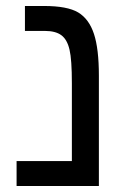

<svg xmlns="http://www.w3.org/2000/svg" viewBox="-20 -619 429 639"><path d="M309.1 -367.2V0H35.2V-83H219.2V-341.8Q219.2 -420.9 211.4 -453.6Q203.6 -487.3 184.3 -501.7Q165 -516.1 128.9 -516.1H63V-599.1H126Q204.1 -599.1 240.2 -577.6Q276.4 -555.7 292.7 -506.1Q309.1 -456.5 309.1 -367.2Z"/></svg>

Font: Arimo
Style: Regular
Weight: 400
Designer: Steve Matteson
Foundry: Monotype Imaging Inc.
Version: Version 1.33